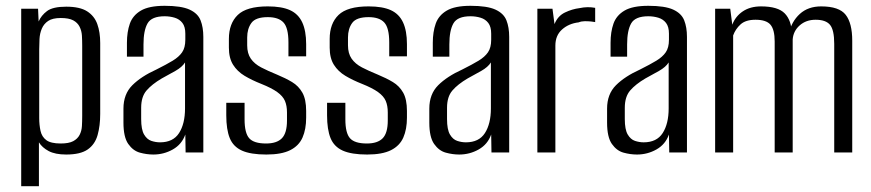

<svg xmlns="http://www.w3.org/2000/svg" viewBox="-20 -525 2999 661"><path d="M53 116V-495H111L113 -451Q122 -472 142 -487Q162 -502 208 -502Q255 -502 280 -486Q305 -470 315 -442Q325 -414 325 -377V-133Q325 -92 316 -60Q307 -28 282 -10.5Q257 7 208 7Q170 7 147.5 -5Q125 -17 114 -35V116ZM189 -31Q217 -31 232 -39Q247 -47 254 -60.5Q261 -74 262 -90.5Q263 -107 263 -126V-367Q263 -386 262 -402.5Q261 -419 254 -433Q247 -447 232 -455Q217 -463 189 -463Q161 -463 146 -453Q131 -443 124 -426.5Q117 -410 116 -391Q115 -372 115 -355V-119Q115 -95 119.5 -74.5Q124 -54 139.5 -42.5Q155 -31 189 -31Z M508 7Q485 7 461.5 0.5Q438 -6 421.5 -29.5Q405 -53 405 -103V-151Q405 -201 435.5 -231.5Q466 -262 519 -286Q553 -303 574.5 -316Q596 -329 607 -345Q618 -361 618 -388V-409Q618 -433 608 -446Q598 -459 581.5 -464Q565 -469 547 -469Q502 -469 488 -444.5Q474 -420 474 -372V-330H417V-378Q417 -415 427 -443.5Q437 -472 465 -488.5Q493 -505 547 -505Q604 -505 632.5 -492Q661 -479 670.5 -455Q680 -431 680 -398V0H619L618 -62Q606 -28 575 -10.5Q544 7 508 7ZM531 -35Q576 -35 596.5 -67Q617 -99 617 -152V-310Q607 -294 584 -281Q561 -268 537 -255Q503 -235 484.5 -213.5Q466 -192 466 -154V-115Q466 -79 476 -62Q486 -45 501 -40Q516 -35 531 -35Z M897 7Q843 7 813 -6.5Q783 -20 771 -49.5Q759 -79 759 -128V-171H822V-114Q822 -67 838 -49Q854 -31 896 -31Q933 -31 950.5 -49Q968 -67 968 -110V-138Q968 -161 961 -177.5Q954 -194 934.5 -208Q915 -222 880 -236Q847 -249 822 -264Q797 -279 782.5 -302Q768 -325 768 -361V-391Q768 -444 798.5 -473.5Q829 -503 902 -503Q950 -503 978.5 -490Q1007 -477 1020.5 -448Q1034 -419 1034 -373V-331H973V-379Q973 -429 956 -447.5Q939 -466 902 -466Q860 -466 845.5 -446Q831 -426 831 -396V-369Q831 -341 843.5 -323Q856 -305 879 -293Q902 -281 934 -268Q963 -256 985.5 -242.5Q1008 -229 1021 -206Q1034 -183 1034 -143V-120Q1034 -80 1021.5 -51.5Q1009 -23 979 -8Q949 7 897 7Z M1244 7Q1190 7 1160 -6.5Q1130 -20 1118 -49.5Q1106 -79 1106 -128V-171H1169V-114Q1169 -67 1185 -49Q1201 -31 1243 -31Q1280 -31 1297.5 -49Q1315 -67 1315 -110V-138Q1315 -161 1308 -177.5Q1301 -194 1281.5 -208Q1262 -222 1227 -236Q1194 -249 1169 -264Q1144 -279 1129.5 -302Q1115 -325 1115 -361V-391Q1115 -444 1145.5 -473.5Q1176 -503 1249 -503Q1297 -503 1325.5 -490Q1354 -477 1367.5 -448Q1381 -419 1381 -373V-331H1320V-379Q1320 -429 1303 -447.5Q1286 -466 1249 -466Q1207 -466 1192.5 -446Q1178 -426 1178 -396V-369Q1178 -341 1190.5 -323Q1203 -305 1226 -293Q1249 -281 1281 -268Q1310 -256 1332.5 -242.5Q1355 -229 1368 -206Q1381 -183 1381 -143V-120Q1381 -80 1368.5 -51.5Q1356 -23 1326 -8Q1296 7 1244 7Z M1561 7Q1538 7 1514.5 0.5Q1491 -6 1474.5 -29.5Q1458 -53 1458 -103V-151Q1458 -201 1488.5 -231.5Q1519 -262 1572 -286Q1606 -303 1627.5 -316Q1649 -329 1660 -345Q1671 -361 1671 -388V-409Q1671 -433 1661 -446Q1651 -459 1634.5 -464Q1618 -469 1600 -469Q1555 -469 1541 -444.5Q1527 -420 1527 -372V-330H1470V-378Q1470 -415 1480 -443.5Q1490 -472 1518 -488.5Q1546 -505 1600 -505Q1657 -505 1685.5 -492Q1714 -479 1723.5 -455Q1733 -431 1733 -398V0H1672L1671 -62Q1659 -28 1628 -10.5Q1597 7 1561 7ZM1584 -35Q1629 -35 1649.5 -67Q1670 -99 1670 -152V-310Q1660 -294 1637 -281Q1614 -268 1590 -255Q1556 -235 1537.5 -213.5Q1519 -192 1519 -154V-115Q1519 -79 1529 -62Q1539 -45 1554 -40Q1569 -35 1584 -35Z M1830 0V-495H1882L1889 -442Q1900 -470 1925 -482Q1950 -494 1975 -497Q2003 -503 2029 -498V-449Q2025 -450 2015 -451Q2005 -452 1993.5 -452Q1982 -452 1972 -448Q1938 -444 1915 -423.5Q1892 -403 1892 -368V0Z M2173 7Q2150 7 2126.5 0.5Q2103 -6 2086.5 -29.5Q2070 -53 2070 -103V-151Q2070 -201 2100.5 -231.5Q2131 -262 2184 -286Q2218 -303 2239.5 -316Q2261 -329 2272 -345Q2283 -361 2283 -388V-409Q2283 -433 2273 -446Q2263 -459 2246.5 -464Q2230 -469 2212 -469Q2167 -469 2153 -444.5Q2139 -420 2139 -372V-330H2082V-378Q2082 -415 2092 -443.5Q2102 -472 2130 -488.5Q2158 -505 2212 -505Q2269 -505 2297.5 -492Q2326 -479 2335.5 -455Q2345 -431 2345 -398V0H2284L2283 -62Q2271 -28 2240 -10.5Q2209 7 2173 7ZM2196 -35Q2241 -35 2261.5 -67Q2282 -99 2282 -152V-310Q2272 -294 2249 -281Q2226 -268 2202 -255Q2168 -235 2149.5 -213.5Q2131 -192 2131 -154V-115Q2131 -79 2141 -62Q2151 -45 2166 -40Q2181 -35 2196 -35Z M2442 0V-495H2494L2501 -440Q2512 -469 2537.5 -486Q2563 -503 2600 -503Q2658 -503 2681.5 -479Q2705 -455 2706 -409L2695 -408Q2705 -451 2733.5 -477Q2762 -503 2807 -503Q2869 -503 2891.5 -474Q2914 -445 2914 -385V0H2852V-374Q2852 -422 2837.5 -439.5Q2823 -457 2788 -457Q2755 -457 2733 -437.5Q2711 -418 2709 -389V0H2647V-382Q2647 -423 2632.5 -440Q2618 -457 2581 -457Q2547 -457 2529.5 -441Q2512 -425 2504 -403V0Z"/></svg>

Font: Alumni Sans Thin
Style: Regular
Weight: 400
Version: Version 1.018